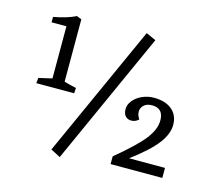

<svg xmlns="http://www.w3.org/2000/svg" viewBox="-102 -805 1071 961"><g transform="rotate(15 433.5 -324.0)"><path d="M234 6 544 -680 595 -657 284 32ZM147 -339V-609H70V-637Q138 -649 185 -672L210 -662V-339Q231 -332 273 -323L271 -295H75L78 -323Q97 -327 118 -332Q139 -337 147 -339ZM723 -275Q723 -338 664 -338Q637 -338 622 -324Q607 -310 607 -290Q607 -272 620 -253Q604 -237 582 -237Q564 -237 552 -249Q540 -261 540 -286Q540 -309 557 -330Q574 -351 602.5 -364Q631 -377 664 -377Q723 -377 757 -348.5Q791 -320 791 -270Q791 -223 752 -172Q713 -121 621 -52H807V0H539V-40Q644 -127 683.5 -178Q723 -229 723 -275Z"/></g></svg>

Font: Caladea
Style: Regular
Weight: 400
Designer: Carolina Giovagnoli and Andres Torresi
Foundry: Carolina Giovagnoli & Andres Torresi
Version: Version 1.001